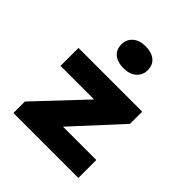

<svg xmlns="http://www.w3.org/2000/svg" viewBox="-217 -964 1112 1112"><g transform="rotate(45 339.0 -407.5)"><path d="M70 0V-94L411 -456L418 -386H70V-533H592V-433L271 -84L261 -147H602V0ZM338 -634Q288 -634 259.5 -657.5Q231 -681 231 -725Q231 -764 260 -789.5Q289 -815 338 -815Q388 -815 416.5 -791.5Q445 -768 445 -725Q445 -685 416 -659.5Q387 -634 338 -634Z"/></g></svg>

Font: Lexend Exa ExtraBold
Style: Regular
Weight: 800
Designer: Bonnie Shaver-Troup, Thomas Jockin
Foundry: Lexend
Version: Version 1.007